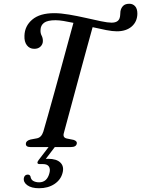

<svg xmlns="http://www.w3.org/2000/svg" viewBox="-20 -782 750 1021"><path d="M319.5 -74.5Q312.5 -50.5 335 -45.5L372 -38Q390.5 -31.5 388.5 -19.5Q386 0 357 0H142Q116.5 0 117.5 -18Q118 -33.5 142 -40L176.5 -46.5Q200.5 -51 210.5 -82.5Q219 -110.5 234.2 -165.2Q249.5 -220 268.5 -288.2Q287.5 -356.5 306.8 -427.2Q326 -498 342.8 -559.5Q359.5 -621 370.5 -660.5Q342.5 -666.5 318 -670.5Q293.5 -674.5 275.5 -674.5Q232.5 -674.5 214.2 -660.8Q196 -647 195.5 -623Q194.5 -605.5 201.2 -593Q208 -580.5 208 -564Q208 -546.5 195.2 -534.2Q182.5 -522 161.5 -522.5Q137.5 -522.5 123 -541.2Q108.5 -560 110 -592Q111.5 -644 151.8 -678Q192 -712 268.5 -712Q303 -712 347 -704.5Q391 -697 435.2 -687Q479.5 -677 516.2 -669.2Q553 -661.5 573 -661.5Q608 -661.5 616 -685.5Q619 -694.5 619.2 -703.5Q619.5 -712.5 620.5 -722Q623.5 -739.5 634.8 -750.8Q646 -762 668 -762Q686.5 -762 698.5 -748.8Q710.5 -735.5 710.5 -709.5Q710 -667 680.5 -641.2Q651 -615.5 601 -615.5Q578.5 -615.5 544.8 -622Q511 -628.5 472.5 -637.5Q461 -596.5 444.2 -535Q427.5 -473.5 408.5 -404Q389.5 -334.5 371.8 -268.2Q354 -202 340 -150.5Q326 -99 319.5 -74.5ZM243 -6H276L223.5 63Q229.5 62.5 236.5 62.5Q281 62.5 301.5 83Q322 103.5 312.5 138Q303 174.5 269.2 196.8Q235.5 219 187.5 219Q147.5 219 125.2 203Q103 187 107 164Q111 147 127 146.5Q138 146 142 156Q144.5 173.5 157.5 180.5Q170.5 187.5 188 187.5Q230.5 187.5 243 138Q248.5 116.5 240 103.5Q231.5 90.5 208 90.5H191Q180 90.5 179.2 84.2Q178.5 78 185.5 69Z"/></svg>

Font: Fraunces 9pt
Style: Italic
Weight: 400
Italic angle: -16°
Version: Version 1.000;[b76b70a41]